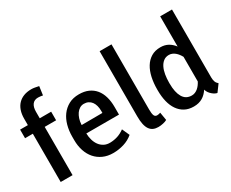

<svg xmlns="http://www.w3.org/2000/svg" viewBox="-112 -1161 1879 1559"><g transform="rotate(-30 827.5 -381.0)"><path d="M203.1 0H91.8V-452.6H19V-533.2H91.8V-593.8Q91.8 -636.2 103.3 -669.4Q114.7 -702.6 136.5 -725.3Q158.2 -748 189.5 -760Q220.7 -772 260.7 -772Q276.9 -772 293.2 -769Q309.6 -766.1 330.1 -761.7L318.8 -680.7Q309.1 -682.6 298.3 -684.3Q287.6 -686 274.9 -686Q239.3 -686 221.2 -662.1Q203.1 -638.2 203.1 -594.2V-533.2H310.1V-452.6H203.1Z M580.1 10.3Q527.8 10.3 486.6 -8.3Q445.3 -26.9 416.5 -59.8Q387.7 -92.8 372.3 -138.7Q356.9 -184.6 356.9 -239.3V-273.4Q356.9 -326.7 370.1 -375.5Q383.3 -424.3 410.4 -461.4Q437.5 -498.5 478.5 -520.8Q519.5 -543 575.2 -543Q625 -543 662.4 -526.4Q699.7 -509.8 724.9 -479.5Q750 -449.2 762.7 -405.8Q775.4 -362.3 775.4 -309.1V-237.3H476.6Q474.6 -237.3 472.9 -237.5Q471.2 -237.8 469.2 -237.3Q469.7 -205.1 478.3 -175.3Q486.8 -145.5 503.4 -123Q520 -100.6 544.7 -87.6Q569.3 -74.7 602.5 -75.7Q638.2 -76.7 671.4 -87.4Q704.6 -98.1 736.3 -121.6L767.6 -51.8Q729.5 -19.5 680.7 -4.6Q631.8 10.3 580.1 10.3ZM571.3 -456.1Q549.8 -456.1 532 -445.3Q514.2 -434.6 501.2 -416Q488.3 -397.5 480.2 -372.8Q472.2 -348.1 470.7 -320.3V-315.4L665.5 -316.4V-335.4Q665.5 -362.3 659.4 -384.5Q653.3 -406.7 641.4 -422.6Q629.4 -438.5 611.8 -447.3Q594.2 -456.1 571.3 -456.1Z M896.5 -761.7H1007.8V-150.4Q1007.8 -112.3 1014.9 -94.7Q1022 -77.1 1041.5 -77.1Q1050.8 -77.1 1058.3 -79.1Q1065.9 -81.1 1072.8 -83.5L1085.4 -8.3Q1071.3 0 1048.1 5.1Q1024.9 10.3 1002.9 10.3Q977.1 10.3 957.3 1.7Q937.5 -6.8 923.8 -25.9Q910.2 -44.9 903.3 -75.7Q896.5 -106.4 896.5 -150.9Z M1257.3 -249.5Q1257.3 -167.5 1284.2 -121.6Q1311 -75.7 1366.2 -75.7Q1382.8 -75.7 1397.2 -81.8Q1411.6 -87.9 1423.8 -98.1Q1436 -108.4 1446 -121.8Q1456.1 -135.3 1463.9 -150.4V-381.3Q1456.1 -396 1446 -409.2Q1436 -422.4 1423.8 -432.6Q1411.6 -442.9 1397.5 -448.7Q1383.3 -454.6 1367.2 -454.6Q1337.4 -454.6 1316.4 -438.2Q1295.4 -421.9 1282.2 -394.8Q1269 -367.7 1263.2 -332.5Q1257.3 -297.4 1257.3 -259.8ZM1146 -259.8Q1146 -318.4 1157.2 -370.1Q1168.5 -421.9 1191.9 -460.2Q1215.3 -498.5 1251.7 -520.8Q1288.1 -543 1338.9 -543Q1378.9 -543 1409.7 -526.1Q1440.4 -509.3 1463.9 -478V-761.2H1574.7V-123.5Q1574.7 -109.4 1576.7 -99.1Q1578.6 -88.9 1582 -80.8Q1585.4 -72.8 1590.8 -66.4Q1596.2 -60.1 1603 -53.7L1555.7 10.3Q1547.4 9.3 1535.6 3.4Q1523.9 -2.4 1512 -12.5Q1500 -22.5 1490 -36.1Q1480 -49.8 1475.6 -66.9Q1463.4 -48.8 1449.5 -34.7Q1435.5 -20.5 1418.7 -10.5Q1401.9 -0.5 1381.3 4.9Q1360.8 10.3 1335.9 10.3Q1288.1 10.3 1252.7 -8.8Q1217.3 -27.8 1193.4 -62.3Q1169.4 -96.7 1157.7 -144.5Q1146 -192.4 1146 -249.5Z"/></g></svg>

Font: Ufes Sans Medium
Style: Regular
Weight: 500
Designer: Ricardo Esteves & Filipe Motta
Foundry: ProDesignUfes - Ricardo Esteves, Filipe Motta (This is a derivative work, based on Roboto family, by Christian Robertson
Version: Version 2.0